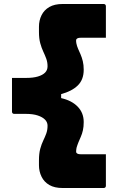

<svg xmlns="http://www.w3.org/2000/svg" viewBox="-20 -780 590 961"><path d="M399 -169Q399 -146 395 -128Q391 -110 384.5 -95.5Q378 -81 372.5 -67.5Q367 -54 363 -40Q362 -35 361.5 -29.5Q361 -24 361 -18Q364 -12 369.5 -10Q375 -8 383 -8Q401 -8 430 -8Q459 -8 484 -8H510Q510 31 510 71Q510 111 510 150Q510 155 507 158Q504 161 499 161H293Q253 161 227 146Q201 131 188 104.5Q175 78 175 47V23Q175 -12 181.5 -35.5Q188 -59 196.5 -76.5Q205 -94 211.5 -111.5Q218 -129 218 -151Q218 -168 205.5 -181Q193 -194 169 -202Q145 -210 110 -210H51Q46 -210 43 -213Q40 -216 40 -221Q40 -263 40 -305.5Q40 -348 40 -390H111Q146 -390 169.5 -397Q193 -404 205.5 -416.5Q218 -429 218 -448Q218 -469 211.5 -486.5Q205 -504 196.5 -522Q188 -540 181.5 -563.5Q175 -587 175 -620V-646Q175 -678 188 -704Q201 -730 227 -745Q253 -760 293 -760H499Q504 -760 507 -757Q510 -754 510 -749Q510 -709 510 -669.5Q510 -630 510 -591H491Q464 -591 434 -591Q404 -591 383 -591Q375 -591 369.5 -589Q364 -587 361 -581Q361 -577 361 -572.5Q361 -568 362 -564Q365 -549 371 -535.5Q377 -522 383.5 -507Q390 -492 394.5 -473.5Q399 -455 399 -431Q399 -381 369 -352Q339 -323 286 -309V-289Q339 -277 369 -246Q399 -215 399 -169Z"/></svg>

Font: Recursive Black
Style: Regular
Weight: 900
Version: Version 1.085